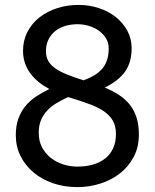

<svg xmlns="http://www.w3.org/2000/svg" viewBox="-20 -745 626 777"><path d="M166 -537.1Q166 -515.1 175.3 -498.5Q184.6 -481.9 203.6 -468.5Q222.7 -455.1 251.2 -443.6Q279.8 -432.1 318.4 -419.9Q342.3 -428.7 361.1 -439.9Q379.9 -451.2 393.1 -466.3Q406.2 -481.4 413.1 -501.7Q419.9 -522 419.9 -549.3Q419.9 -571.3 409.4 -589.1Q398.9 -606.9 381.3 -619.9Q363.8 -632.8 340.8 -639.9Q317.9 -647 293 -647Q268.1 -647 245.1 -640.4Q222.2 -633.8 204.6 -620.1Q187 -606.4 176.5 -585.9Q166 -565.4 166 -537.1ZM255.4 -352.1Q231 -340.8 209.5 -328.1Q188 -315.4 171.9 -298.6Q155.8 -281.7 146.2 -259.5Q136.7 -237.3 136.7 -207.5Q136.7 -174.3 150.1 -148.9Q163.6 -123.5 185.5 -106.2Q207.5 -88.9 235.6 -79.8Q263.7 -70.8 293 -70.8Q328.6 -70.8 357.4 -79.3Q386.2 -87.9 406.7 -104.5Q427.2 -121.1 438.2 -145.8Q449.2 -170.4 449.2 -202.6Q449.2 -233.9 437.3 -255.4Q425.3 -276.9 402.8 -293Q380.4 -309.1 347.7 -321.5Q314.9 -334 273.4 -346.7ZM43.9 -197.8Q43.9 -235.4 54.2 -264.2Q64.5 -293 82.5 -315.2Q100.6 -337.4 125.5 -354Q150.4 -370.6 179.7 -384.8Q155.3 -397.9 135.7 -413.8Q116.2 -429.7 102.3 -448.7Q88.4 -467.8 80.8 -490.5Q73.2 -513.2 73.2 -539.6Q73.2 -581.5 91.1 -616Q108.9 -650.4 139.6 -674.6Q170.4 -698.7 211.2 -711.9Q252 -725.1 297.9 -725.1Q340.8 -725.1 379.6 -712.4Q418.5 -699.7 448 -676.5Q477.5 -653.3 495.1 -621.1Q512.7 -588.9 512.7 -549.3Q512.7 -493.2 486.1 -455.3Q459.5 -417.5 403.8 -390.6Q436 -377.4 461.4 -360.8Q486.8 -344.2 504.9 -321.8Q522.9 -299.3 532.5 -269.5Q542 -239.7 542 -200.2Q542 -149.4 521 -109.9Q500 -70.3 465.3 -43.2Q430.7 -16.1 385.7 -2Q340.8 12.2 293 12.2Q240.2 12.2 194.8 -3.4Q149.4 -19 115.7 -47.1Q82 -75.2 63 -113.8Q43.9 -152.3 43.9 -197.8Z"/></svg>

Font: Andika
Style: Regular
Weight: 400
Designer: Victor Gaultney, Annie Olsen, Julie Remington, Don Collingsworth, Eric Hays
Foundry: SIL International
Version: Version 1.001